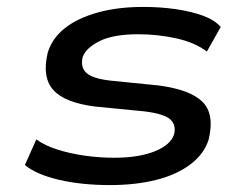

<svg xmlns="http://www.w3.org/2000/svg" viewBox="-20 -526 714 555"><path d="M298 9Q215 9 149.5 -6.5Q84 -22 52 -49L85 -123Q110 -105 146.5 -93.5Q183 -82 225.5 -76Q268 -70 310 -70Q381 -70 427 -88.5Q473 -107 483 -137Q490 -165 472 -181Q454 -197 398 -204L255 -218Q167 -229 134 -266Q101 -303 118 -374Q131 -416 168 -445Q205 -474 263 -490Q321 -506 394 -506Q444 -506 488.5 -499.5Q533 -493 567 -480.5Q601 -468 618 -448L578 -377Q544 -403 490 -415Q436 -427 380 -427Q307 -427 267.5 -407Q228 -387 219 -361Q212 -332 229.5 -315.5Q247 -299 299 -293L438 -279Q530 -267 565.5 -231.5Q601 -196 583 -122Q570 -81 530.5 -51Q491 -21 431.5 -6Q372 9 298 9Z"/></svg>

Font: Nunito Sans 7pt Expanded Medium
Style: Italic
Weight: 500
Width: 7
Italic angle: -9°
Designer: Vernon Adams
Foundry: Vernon Adams
Version: Version 3.101;gftools[0.9.27]